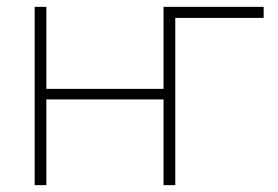

<svg xmlns="http://www.w3.org/2000/svg" viewBox="-20 -540 812 560"><path d="M749 -520V-487.8H491.2V0H457V-250H115.2V0H81.1V-520H115.2V-280.8H457V-520Z"/></svg>

Font: Rawline ExtraLight
Style: Regular
Weight: 275
Designer: Matt McInerney, Pablo Impallari, Rodrigo Fuenzalida
Foundry: Matt McInerney, Pablo Impallari, Rodrigo Fuenzalida
Version: Version 4.020;PS 004.020;hotconv 1.0.88;makeotf.lib2.5.64775